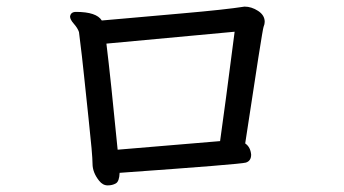

<svg xmlns="http://www.w3.org/2000/svg" viewBox="-20 -608 1040 581"><path d="M336 -155 646 -181Q660 -279 690 -512L302 -476Q315 -370 336 -155ZM306 -47Q291 -47 280 -61Q260 -86 260 -112.5Q260 -139 248 -249Q240 -322 234.5 -377Q229 -432 219 -511Q215 -523 203.5 -536Q192 -549 192 -558Q194 -572 210 -572Q272 -572 288 -546Q313 -548 356.5 -552Q400 -556 531.5 -567.5Q663 -579 720 -588Q741 -588 761 -575Q781 -562 781 -542Q781 -535 777.5 -526.5Q774 -518 722 -174Q738 -163 740 -140Q740 -121 724 -116Q708 -111 342 -85Q341 -59 330.5 -53Q320 -47 306 -47Z"/></svg>

Font: LXGW WenKai Medium
Style: Regular
Weight: 500
Designer: LXGW / Fontworks Inc.
Foundry: LXGW / Fontworks Inc.
Version: Version 1.501; October 10, 2024